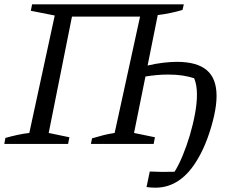

<svg xmlns="http://www.w3.org/2000/svg" viewBox="-32 -668 1085 891"><path d="M-12 0 -7 -28Q22 -36 49.5 -42Q77 -48 104 -51L222 -596L111 -618L117 -648H821L815 -622Q789 -614 760 -608Q731 -602 700 -598L653 -364Q692 -373 726.5 -377Q761 -381 789 -381Q882 -381 927.5 -342.5Q973 -304 973 -223Q973 -182 961.5 -130.5Q950 -79 931 -27Q912 25 888 66Q810 203 689 203Q669 203 648 200L663 128Q720 131 778 129Q797 99 815.5 54.5Q834 10 849 -40.5Q864 -91 873 -140Q882 -189 882 -229Q882 -274 869 -305Q844 -313 815 -317.5Q786 -322 748 -322Q720 -322 694 -319.5Q668 -317 643 -313L590 -51L687 -31L681 0H390L395 -26Q425 -35 449 -41Q473 -47 500 -51L618 -591H302L194 -51L290 -31L284 0Z"/></svg>

Font: Piazzolla
Style: Italic
Weight: 400
Italic angle: -11.3°
Designer: Juan Pablo del Peral
Foundry: Huerta Tipografica
Version: Version 1.330